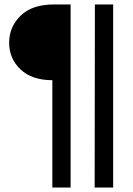

<svg xmlns="http://www.w3.org/2000/svg" viewBox="-20 -694 599 862"><path d="M488 148H405L406 -674H488ZM297 148H215V-334Q123 -334 72 -382.5Q21 -431 21 -502Q21 -573 72.5 -623.5Q124 -674 222 -674H297Z"/></svg>

Font: Hind Jalandhar Medium
Style: Regular
Weight: 500
Designer: Namrata Goyal
Foundry: Indian Type Foundry
Version: Version 0.702;PS 1.0;hotconv 1.0.81;makeotf.lib2.5.63406